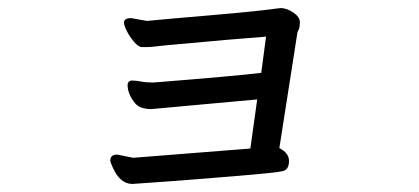

<svg xmlns="http://www.w3.org/2000/svg" viewBox="-20 -442 1040 477"><path d="M309 15Q279 15 261 -24Q254 -39 254 -43Q254 -58 271 -58L311 -50L602 -73L619 -195L356 -171Q328 -171 316 -185Q297 -208 297 -231Q297 -240 306 -242Q318 -242 330 -239.5Q342 -237 361 -237Q563 -253 629 -261L641 -351Q620 -349 580 -346Q540 -343 498.5 -339Q457 -335 421 -332Q385 -329 370 -327Q355 -325 345 -325Q342 -325 333 -325Q324 -325 313 -338Q302 -351 295 -365Q288 -379 288 -386Q288 -397 306 -397L345 -390Q396 -395 508 -404.5Q620 -414 677 -422Q692 -422 708.5 -411Q725 -400 725 -387Q725 -375 722.5 -369.5Q720 -364 719 -362L674 -74Q698 -62 698 -42Q698 -21 683 -17Q668 -13 559 -4Q375 11 309 15Z"/></svg>

Font: LXGW WenKai Mono Medium
Style: Regular
Weight: 500
Monospace: yes
Designer: LXGW / Fontworks Inc.
Foundry: LXGW / Fontworks Inc.
Version: Version 1.520; June 14, 2025